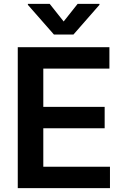

<svg xmlns="http://www.w3.org/2000/svg" viewBox="-20 -971 648 991"><path d="M544.7 -727.3V-616.8H203.5V-419.4H520.2V-308.9H203.5V-110.4H547.6V0H71.7V-727.3ZM236.5 -951 308.6 -860.1 380.7 -951H493.3V-946L359 -792.6H258.5L123.9 -946V-951Z"/></svg>

Font: Inter P Semi Bold
Style: Regular
Weight: 600
Designer: Rasmus Andersson
Foundry: rsms
Version: Version 3.018;git-588b23468